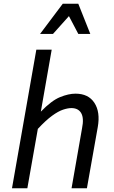

<svg xmlns="http://www.w3.org/2000/svg" viewBox="-20 -1005 611 1025"><path d="M361 -428Q342 -428 316.5 -419.5Q291 -411 258 -387Q225 -363 182 -317L126 0H44L174 -740H256L198 -409Q255 -468 300.5 -486.5Q346 -505 383 -505Q452 -505 484 -456Q516 -407 502 -327L444 0H362L418 -320Q429 -374 413.5 -401Q398 -428 361 -428ZM398 -824 348 -919 263 -824H194L315 -985H398L462 -824Z"/></svg>

Font: Inria Sans
Style: Italic
Weight: 400
Italic angle: -10°
Designer: Black Foundry Team
Foundry: Black Foundry
Version: Version 1.2; ttfautohint (v1.8.3)